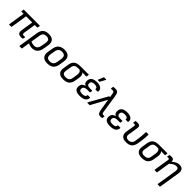

<svg xmlns="http://www.w3.org/2000/svg" viewBox="444 -2487 4463 4463"><g transform="rotate(45 2676.0 -255.0)"><path d="M481 12.2Q410.6 12.2 386 -19.3Q361.3 -50.8 374 -129.9L418.9 -415H216.8L152.8 -9.8Q152.3 -5.4 149.2 -2.7Q146 0 142.1 0H78.1Q68.4 0 69.8 -9.8L133.8 -415H64.9Q55.7 -415 57.1 -424.8L64.9 -478Q66.4 -487.8 77.1 -487.8H591.8Q601.6 -487.8 600.1 -478L591.8 -424.8Q591.3 -420.4 588.1 -417.7Q585 -415 581.1 -415H502L455.1 -117.2Q450.2 -85.4 459 -71.8Q467.8 -58.1 490.2 -58.1Q507.8 -58.1 534.2 -60.1Q538.6 -60.5 541.3 -57.9Q543.9 -55.2 543 -50.8L535.2 -2Q533.7 7.8 523.9 7.8Q494.1 12.2 481 12.2Z M602.5 185.1Q593.3 185.1 594.7 174.8L672.9 -319.8Q687.5 -410.6 738 -455.3Q788.6 -500 886.7 -500Q984.9 -500 1028.1 -449.7Q1071.3 -399.4 1055.7 -301.8L1037.6 -187Q1022.5 -88.9 971.4 -38.3Q920.4 12.2 835.4 12.2Q804.2 12.2 768.6 3.4Q732.9 -5.4 708.5 -19L677.7 174.8Q676.3 185.1 666.5 185.1ZM756.8 -316.9 719.7 -88.9Q771.5 -63 830.6 -63Q886.2 -63 916.5 -96.4Q946.8 -129.9 957.5 -199.2L974.6 -303.2Q984.9 -368.2 960.4 -397Q936 -425.8 880.4 -425.8Q824.7 -425.8 795.7 -401.6Q766.6 -377.4 756.8 -316.9Z M1334 12.2Q1233.9 12.2 1188.7 -40.8Q1143.6 -93.8 1160.2 -192.9L1180.2 -314Q1195.8 -408.7 1251 -454.3Q1306.2 -500 1404.3 -500Q1501.5 -500 1547.6 -448.5Q1593.8 -397 1579.1 -297.9L1561 -179.2Q1545.9 -80.1 1490.5 -33.9Q1435.1 12.2 1334 12.2ZM1342.3 -63Q1403.8 -63 1436 -92Q1468.3 -121.1 1479 -187L1495.1 -288.1Q1517.1 -424.8 1396 -424.8Q1334.5 -424.8 1303.2 -395.8Q1272 -366.7 1261.2 -301.8L1244.1 -199.2Q1220.7 -63 1342.3 -63Z M1859.9 12.2Q1758.3 12.2 1713.9 -36.6Q1669.4 -85.4 1683.1 -173.8L1703.1 -305.2Q1717.8 -401.4 1770.8 -444.6Q1823.7 -487.8 1933.1 -487.8H2200.2Q2210.4 -487.8 2209 -478L2200.2 -424.8Q2198.7 -415 2189.9 -415L2065.9 -419.9V-418.9Q2089.4 -393.1 2097.9 -361.8Q2106.4 -330.6 2098.1 -278.8L2081.1 -169.9Q2066.9 -81.1 2014.4 -34.4Q1961.9 12.2 1859.9 12.2ZM1864.3 -63Q1922.4 -63 1955.3 -87.2Q1988.3 -111.3 1997.1 -167L2016.1 -286.1Q2033.2 -391.6 1967.3 -418.9H1924.8Q1863.8 -418.9 1831.1 -395.8Q1798.3 -372.6 1788.1 -310.1L1766.1 -168Q1749.5 -63 1864.3 -63Z M2447.3 -545.9Q2436.5 -545.9 2441.9 -558.1L2492.2 -685.1Q2495.6 -694.8 2508.3 -694.8H2566.9Q2572.8 -694.8 2574.5 -691.2Q2576.2 -687.5 2573.2 -682.1L2506.3 -556.2Q2501.5 -545.9 2490.2 -545.9ZM2399.9 12.2Q2303.2 12.2 2261.2 -26.6Q2219.2 -65.4 2229 -141.1Q2233.9 -184.6 2262.9 -212.6Q2292 -240.7 2337.9 -250V-251Q2263.7 -279.3 2278.3 -380.9Q2296.9 -500 2468.3 -500Q2556.2 -500 2602.3 -463.4Q2648.4 -426.8 2637.2 -362.8Q2635.7 -353 2627.9 -353H2561Q2550.8 -353 2552.2 -362.8Q2557.1 -394.5 2532.2 -410.6Q2507.3 -426.8 2457 -426.8Q2410.6 -426.8 2383.8 -410.2Q2356.9 -393.6 2354 -360.8Q2350.1 -319.8 2372.1 -300.3Q2394 -280.8 2446.3 -280.8H2519Q2529.8 -280.8 2528.3 -271L2521 -224.1Q2519 -213.9 2510.3 -213.9H2426.3Q2377 -213.9 2347.7 -196.5Q2318.4 -179.2 2314 -146Q2308.6 -101.1 2331.5 -81.1Q2354.5 -61 2413.1 -61Q2465.8 -61 2491.2 -75.4Q2516.6 -89.8 2521 -124Q2522.5 -134.8 2531.2 -134.8H2597.2Q2606.9 -134.8 2606.9 -125Q2602.5 12.2 2399.9 12.2Z M3092.8 12.2Q3055.2 12.2 3035.2 1.7Q3015.1 -8.8 3002.7 -36.9Q2990.2 -64.9 2981 -122.1L2954.1 -286.1Q2951.7 -303.7 2946 -339.1Q2940.4 -374.5 2938 -392.1H2937Q2927.7 -374.5 2908 -339.1Q2888.2 -303.7 2878.9 -286.1L2727.1 -7.8Q2723.1 0 2714.8 0H2647Q2642.1 0 2640.6 -3.4Q2639.2 -6.8 2642.1 -12.2L2892.1 -460Q2896 -467.8 2902.8 -467.8H2924.8L2908.7 -564Q2903.3 -600.1 2889.6 -611.1Q2876 -622.1 2845.7 -622.1Q2828.1 -622.1 2807.1 -619.1Q2802.2 -618.7 2799.6 -621.1Q2796.9 -623.5 2797.9 -627.9L2804.7 -681.2Q2806.2 -689.5 2814.9 -690.9Q2845.2 -694.8 2874 -694.8Q2930.7 -694.8 2955.8 -668.2Q2981 -641.6 2991.7 -570.8L3060.1 -121.1Q3064.9 -85.9 3076.2 -73.5Q3087.4 -61 3108.9 -61Q3127.9 -61 3141.1 -63Q3146 -63.5 3148.4 -61Q3150.9 -58.6 3149.9 -54.2L3143.1 -2.9Q3141.6 6.3 3131.8 7.8Q3102.1 12.2 3092.8 12.2Z M3394.5 12.2Q3297.9 12.2 3255.9 -26.6Q3213.9 -65.4 3223.6 -141.1Q3228.5 -184.6 3257.6 -212.6Q3286.6 -240.7 3332.5 -250V-251Q3258.3 -279.3 3272.9 -380.9Q3291.5 -500 3462.9 -500Q3550.8 -500 3596.9 -463.4Q3643.1 -426.8 3631.8 -362.8Q3630.4 -353 3622.6 -353H3555.7Q3545.4 -353 3546.9 -362.8Q3551.8 -394.5 3526.9 -410.6Q3502 -426.8 3451.7 -426.8Q3405.3 -426.8 3378.4 -410.2Q3351.6 -393.6 3348.6 -360.8Q3344.7 -319.8 3366.7 -300.3Q3388.7 -280.8 3440.9 -280.8H3513.7Q3524.4 -280.8 3522.9 -271L3515.6 -224.1Q3513.7 -213.9 3504.9 -213.9H3420.9Q3371.6 -213.9 3342.3 -196.5Q3313 -179.2 3308.6 -146Q3303.2 -101.1 3326.2 -81.1Q3349.1 -61 3407.7 -61Q3460.4 -61 3485.8 -75.4Q3511.2 -89.8 3515.6 -124Q3517.1 -134.8 3525.9 -134.8H3591.8Q3601.6 -134.8 3601.6 -125Q3597.2 12.2 3394.5 12.2Z M3929.7 12.2Q3829.6 12.2 3787.8 -36.4Q3746.1 -85 3760.7 -174.8L3793.9 -378.9Q3798.8 -408.2 3792.7 -417.5Q3786.6 -426.8 3767.1 -426.8Q3756.3 -426.8 3733.9 -424.8Q3729 -424.3 3727.1 -427.2Q3725.1 -430.2 3726.1 -435.1L3733.9 -485.8Q3735.4 -494.6 3743.7 -496.1Q3779.8 -500 3800.8 -500Q3897 -500 3883.8 -411.1L3844.7 -164.1Q3836.4 -113.8 3859.9 -86.4Q3883.3 -59.1 3935.1 -59.1Q3985.8 -59.1 4018.1 -86.4Q4050.3 -113.8 4059.1 -168.9L4068.8 -232.9Q4085 -333.5 4089.8 -478Q4089.8 -487.8 4100.1 -487.8H4164.1Q4173.8 -487.8 4173.8 -478Q4173.8 -371.6 4155.8 -255.9L4144 -179.2Q4128.9 -80.6 4078.1 -34.2Q4027.3 12.2 3929.7 12.2Z M4444.8 12.2Q4343.3 12.2 4298.8 -36.6Q4254.4 -85.4 4268.1 -173.8L4288.1 -305.2Q4302.7 -401.4 4355.7 -444.6Q4408.7 -487.8 4518.1 -487.8H4785.2Q4795.4 -487.8 4793.9 -478L4785.2 -424.8Q4783.7 -415 4774.9 -415L4650.9 -419.9V-418.9Q4674.3 -393.1 4682.9 -361.8Q4691.4 -330.6 4683.1 -278.8L4666 -169.9Q4651.9 -81.1 4599.4 -34.4Q4546.9 12.2 4444.8 12.2ZM4449.2 -63Q4507.3 -63 4540.3 -87.2Q4573.2 -111.3 4582 -167L4601.1 -286.1Q4618.2 -391.6 4552.2 -418.9H4509.8Q4448.7 -418.9 4416 -395.8Q4383.3 -372.6 4373 -310.1L4351.1 -168Q4334.5 -63 4449.2 -63Z M4861.3 0Q4856.9 0 4854.2 -2.7Q4851.6 -5.4 4852.1 -9.8L4910.2 -378.9Q4915 -408.2 4908.9 -417.5Q4902.8 -426.8 4882.3 -426.8Q4872.6 -426.8 4850.1 -424.8Q4845.2 -424.3 4843.3 -427.2Q4841.3 -430.2 4842.3 -435.1L4850.1 -485.8Q4851.6 -494.6 4859.9 -496.1Q4885.3 -500 4916 -500Q4959 -500 4980 -478.3Q5001 -456.5 4995.1 -418L4994.1 -414.1Q5045.4 -459 5090.1 -479.5Q5134.8 -500 5182.1 -500Q5253.4 -500 5284.2 -457.5Q5314.9 -415 5301.3 -333L5220.2 174.8Q5218.8 185.1 5209 185.1H5145Q5135.7 185.1 5137.2 174.8L5217.3 -329.1Q5231.4 -424.8 5148.9 -424.8Q5114.3 -424.8 5078.1 -406.2Q5042 -387.7 4988.3 -341.8L4935.1 -9.8Q4933.6 0 4924.3 0Z"/></g></svg>

Font: Sofia Sans
Style: Italic
Weight: 400
Italic angle: -9°
Designer: Botio Nikoltchev, Ani Petrova
Foundry: lettersoup
Version: Version 4.100